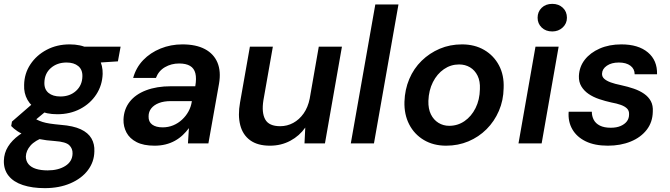

<svg xmlns="http://www.w3.org/2000/svg" viewBox="-50 -743 3470 995"><path d="M182 232Q117 232 68.5 216Q20 200 -5.5 168Q-31 136 -30 90Q-29 50 -8.5 17Q12 -16 49 -43Q86 -70 139 -90L181 -33Q131 -15 108 11.5Q85 38 84 68Q84 91 97.5 107.5Q111 124 136.5 132Q162 140 197 140Q252 140 288.5 117Q325 94 326 53Q327 27 309 9.5Q291 -8 235 -12Q189 -15 152.5 -22.5Q116 -30 88 -40Q60 -50 40.5 -63Q21 -76 8 -90L12 -113L133 -218L214 -188L79 -76L119 -137Q131 -128 143 -122Q155 -116 170.5 -111Q186 -106 209 -102.5Q232 -99 265 -96Q330 -91 368.5 -73Q407 -55 424 -25.5Q441 4 439 42Q438 96 405.5 139Q373 182 315 207Q257 232 182 232ZM247 -151Q190 -151 151 -171Q112 -191 92.5 -225.5Q73 -260 75 -303Q76 -362 107.5 -409.5Q139 -457 192 -485Q245 -513 311 -513Q368 -513 406.5 -492.5Q445 -472 464 -437.5Q483 -403 482 -360Q480 -301 449 -253.5Q418 -206 365.5 -178.5Q313 -151 247 -151ZM263 -243Q312 -243 344 -272Q376 -301 377 -347Q378 -382 355.5 -400.5Q333 -419 295 -419Q246 -419 213.5 -390.5Q181 -362 180 -315Q179 -280 201.5 -261.5Q224 -243 263 -243ZM376 -413 368 -501H575L561 -425Z M751 12Q694 12 658 -6.5Q622 -25 605.5 -56Q589 -87 590 -124Q592 -177 622 -215.5Q652 -254 707 -275Q762 -296 836 -296H962Q969 -337 962.5 -363Q956 -389 935 -401.5Q914 -414 878 -414Q838 -414 805 -395Q772 -376 758 -339H640Q655 -393 692 -431.5Q729 -470 782 -491.5Q835 -513 895 -513Q966 -513 1012 -488.5Q1058 -464 1077 -418.5Q1096 -373 1085 -309L1030 0H924L929 -79Q915 -60 897 -43Q879 -26 856.5 -13.5Q834 -1 807.5 5.5Q781 12 751 12ZM793 -83Q822 -83 847.5 -93.5Q873 -104 893.5 -123Q914 -142 927 -166Q940 -190 944 -217V-219H835Q799 -219 773.5 -209Q748 -199 734 -181.5Q720 -164 720 -140Q719 -112 738.5 -97.5Q758 -83 793 -83Z M1349 12Q1285 12 1246.5 -16Q1208 -44 1195 -94.5Q1182 -145 1194 -212L1245 -501H1364L1315 -223Q1305 -159 1324.5 -124Q1344 -89 1402 -89Q1438 -89 1469.5 -106Q1501 -123 1523.5 -155Q1546 -187 1555 -232L1602 -501H1722L1634 0H1528L1532 -82Q1502 -39 1454.5 -13.5Q1407 12 1349 12Z M1768 0 1895 -720H2015L1888 0Z M2262 12Q2196 12 2146.5 -17.5Q2097 -47 2070.5 -98.5Q2044 -150 2046 -216Q2048 -279 2071 -333.5Q2094 -388 2135 -428Q2176 -468 2229 -490.5Q2282 -513 2344 -513Q2410 -513 2459.5 -484Q2509 -455 2536 -404Q2563 -353 2560 -286Q2559 -223 2535.5 -168.5Q2512 -114 2471.5 -73.5Q2431 -33 2377.5 -10.5Q2324 12 2262 12ZM2278 -91Q2322 -91 2357.5 -115.5Q2393 -140 2414.5 -183Q2436 -226 2437 -281Q2439 -322 2425 -350.5Q2411 -379 2386 -394Q2361 -409 2329 -409Q2286 -409 2250.5 -384.5Q2215 -360 2193.5 -317.5Q2172 -275 2170 -220Q2169 -179 2183 -150.5Q2197 -122 2222 -106.5Q2247 -91 2278 -91Z M2637 0 2725 -501H2845L2757 0ZM2812 -580Q2778 -580 2757 -600.5Q2736 -621 2736 -651Q2736 -682 2757 -702.5Q2778 -723 2812 -723Q2845 -723 2866.5 -703Q2888 -683 2888 -651Q2888 -621 2866 -600.5Q2844 -580 2812 -580Z M3100 12Q3032 12 2985.5 -10.5Q2939 -33 2916 -73Q2893 -113 2897 -164H3017Q3017 -141 3027 -122Q3037 -103 3059 -92Q3081 -81 3115 -81Q3145 -81 3166 -90Q3187 -99 3198.5 -114Q3210 -129 3210 -150Q3211 -169 3199.5 -180.5Q3188 -192 3167 -199.5Q3146 -207 3118 -212Q3086 -219 3055 -229.5Q3024 -240 3000.5 -256Q2977 -272 2963 -295Q2949 -318 2950 -349Q2952 -397 2980.5 -433.5Q3009 -470 3058 -491.5Q3107 -513 3170 -513Q3258 -513 3307.5 -471.5Q3357 -430 3355 -358H3239Q3239 -386 3217 -402.5Q3195 -419 3157 -419Q3119 -419 3095 -402.5Q3071 -386 3070 -362Q3069 -346 3081 -335Q3093 -324 3115 -316Q3137 -308 3167 -302Q3204 -294 3234.5 -283.5Q3265 -273 3288 -257Q3311 -241 3323 -218.5Q3335 -196 3333 -164Q3332 -110 3301.5 -70.5Q3271 -31 3218.5 -9.5Q3166 12 3100 12Z"/></svg>

Font: DM Sans 18pt SemiBold
Style: Italic
Weight: 600
Italic angle: -10°
Designer: Colophon Foundry, Jonny Pinhorn
Foundry: Colophon Foundry
Version: Version 4.004;gftools[0.9.30]